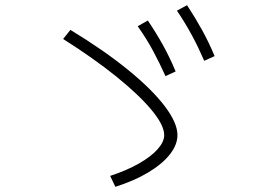

<svg xmlns="http://www.w3.org/2000/svg" viewBox="-20 -771 1040 739"><path d="M404 -94Q468 -115 514.5 -141.5Q561 -168 586.5 -196.5Q612 -225 612 -251Q612 -289 563.5 -347.5Q515 -406 427.5 -476.5Q340 -547 223 -621L251 -656Q381 -577 473 -502Q565 -427 614 -362.5Q663 -298 663 -251Q663 -214 634 -177Q605 -140 551 -107.5Q497 -75 424 -52ZM617 -478Q594 -529 569 -575.5Q544 -622 510 -670L549 -692Q582 -643 608 -596Q634 -549 656 -496ZM766 -537Q744 -588 719 -634.5Q694 -681 661 -730L700 -751Q732 -702 758 -655Q784 -608 806 -555Z"/></svg>

Font: M PLUS 1 Code Light
Style: Regular
Weight: 300
Designer: Coji Morishita
Foundry: UNDERFOREST DESIGN
Version: Version 1.002